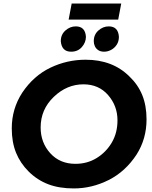

<svg xmlns="http://www.w3.org/2000/svg" viewBox="-20 -1046 853 1077"><path d="M643 -936H365L382 -1026H660ZM379 -756Q326 -756 321 -815Q321 -852 347 -875Q373 -898 405 -898Q458 -898 462 -840Q462 -808 439.2 -782Q416.5 -756 379 -756ZM564 -756Q544 -756 531 -764.8Q518 -773.5 512 -787Q506 -800.5 506 -815Q506 -852 532 -875Q558 -898 590 -898Q643 -898 647 -840Q647 -813.5 634.5 -794.8Q622 -776 603 -766Q584 -756 564 -756ZM394 11Q312 11 250.5 -12.5Q189 -36 141.5 -83Q94 -130 70 -189.2Q46 -248.5 46 -326Q46 -436 105 -526.5Q168.5 -621 262.2 -666Q356 -711 460 -711Q612 -711 706 -617Q754 -571.5 778 -512.5Q802 -453.5 802 -376Q802 -267 746 -179Q683.5 -83.5 589.5 -36.2Q495.5 11 394 11ZM403 -127Q469.5 -127 522.2 -159.5Q575 -192 607 -246.2Q639 -300.5 639 -371Q639 -452 586.5 -512.5Q534 -573 448 -573Q355 -573 281.5 -502.5Q208 -432 208 -331Q208 -246 262 -186.5Q316 -127 403 -127Z"/></svg>

Font: Argentum Sans SemiBold
Style: Italic
Weight: 600
Italic angle: -11°
Designer: Julieta Ulanovsky (font), Cristiano Sobral (main changes and remaster)
Foundry: Julieta Ulanovsky (font), Cristiano Sobral (main changes and remaster)
Version: Version 2.007;June 15, 2022;FontCreator 14.0.0.2814 64-bit; 